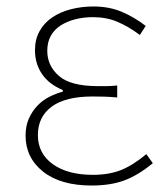

<svg xmlns="http://www.w3.org/2000/svg" viewBox="-20 -560 514 593"><path d="M263 13Q167 13 113 -30Q59 -73 59 -141Q59 -171 69 -193.5Q79 -216 95 -233Q111 -250 131.5 -260.5Q152 -271 174 -277V-282Q132 -299 110 -331Q88 -363 88 -405Q88 -438 102 -463.5Q116 -489 141 -506Q166 -523 199 -531.5Q232 -540 269 -540Q317 -540 356 -523.5Q395 -507 430 -480L412 -452Q377 -478 343 -492.5Q309 -507 267 -507Q238 -507 212.5 -500.5Q187 -494 167.5 -481.5Q148 -469 137 -449.5Q126 -430 126 -403Q126 -357 162 -325.5Q198 -294 282 -294Q297 -294 309.5 -294Q322 -294 342 -296V-259Q319 -261 302 -261.5Q285 -262 266 -262Q182 -262 139.5 -230.5Q97 -199 97 -143Q97 -86 143 -53Q189 -20 267 -20Q316 -20 353 -34.5Q390 -49 432 -84L452 -56Q407 -19 364.5 -3Q322 13 263 13Z"/></svg>

Font: Kinto Sans Thin
Style: Regular
Weight: 100
Designer: Authors: Ryoko NISHIZUKA  (kana & ideographs); Paul D. Hunt (Latin, Greek & Cyrillic); Wenlong ZHANG  (bopomofo); Sandol
Foundry: Adobe Systems Incorporated, ookami Inc.
Version: Version 0.001